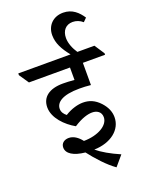

<svg xmlns="http://www.w3.org/2000/svg" viewBox="-231 -979 931 1218"><g transform="rotate(-20 234.0 -370.0)"><path d="M337 149 394 82C331 55 276 23 243 -5C356 -8 434 -70 434 -155C434 -192 419 -226 390 -258C354 -297 317 -310 276 -310C244 -310 198 -299 154 -271C137 -284 125 -301 125 -322C125 -366 171 -401 286 -401C312 -401 335 -400 363 -397V-547H513V-557L469 -624H354C333 -655 316 -694 316 -731C316 -781 344 -813 390 -813C414 -813 438 -804 457 -787L480 -810C453 -851 415 -889 353 -889C284 -889 240 -841 240 -778C240 -723 266 -676 308 -624H-45V-612L-1 -547H276V-463C244 -466 222 -467 199 -467C106 -467 54 -427 54 -358C54 -286 120 -220 184 -184C241 -221 282 -231 310 -231C342 -231 370 -214 370 -178C370 -123 297 -80 200 -79C176 -110 147 -130 115 -130C85 -130 62 -113 62 -84C62 -43 106 -15 184 -7C226 48 285 113 337 149Z"/></g></svg>

Font: Noto Serif Devanagari Medium
Style: Regular
Weight: 500
Designer: Universal Thirst, Indian Type Foundry and the Monotype Design Team
Foundry: Monotype Imaging Inc.
Version: Version 2.004